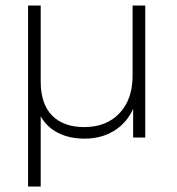

<svg xmlns="http://www.w3.org/2000/svg" viewBox="-20 -500 645 698"><path d="M508 -480V0H464V-104Q440 -52 394 -24Q348 4 287 4Q232 4 191 -17Q150 -38 128 -77V178H82V-480H128V-203Q128 -122 169.5 -80Q211 -38 286 -38Q367 -38 414.5 -88.5Q462 -139 462 -224V-480Z"/></svg>

Font: Montserrat Ace
Style: Light
Weight: 300
Designer: Julieta Ulanovsky
Foundry: Julieta Ulanovsky
Version: Version 1